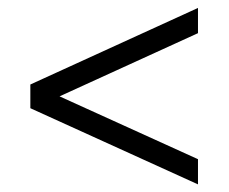

<svg xmlns="http://www.w3.org/2000/svg" viewBox="-20 -555 585 491"><path d="M486.3 -83.5 57.6 -278.3V-338.9L486.3 -534.7V-470.2L132.3 -308.6L486.3 -147.9Z"/></svg>

Font: Elstob ExtraBold
Style: Italic
Weight: 800
Italic angle: -20°
Designer: Peter S. Baker
Version: Version 1.015